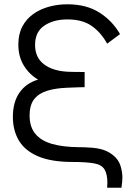

<svg xmlns="http://www.w3.org/2000/svg" viewBox="-20 -755 590 895"><path d="M479.5 120Q480.5 107 480.5 95.5Q480.5 57 467.2 34.8Q454 12.5 417 6.2Q380 0 319.5 0Q218 0 156.5 -26.8Q95 -53.5 67.5 -100.8Q40 -148 40 -210Q40 -278.5 70.5 -322.8Q101 -367 157.5 -384Q116.5 -408 91 -449.5Q65.5 -491 65.5 -547.5Q65.5 -596 84.2 -631.5Q103 -667 135.2 -689.8Q167.5 -712.5 208.5 -723.8Q249.5 -735 294.5 -735Q382.5 -735 443.2 -696.5Q504 -658 539.5 -596L479.5 -551.5Q450.5 -604 407.2 -634.2Q364 -664.5 294.5 -664.5Q229.5 -664.5 186.5 -635.5Q143.5 -606.5 143.5 -545.5Q143.5 -487 184.8 -455.5Q226 -424 297 -420.5Q307.5 -420 324.5 -419.8Q341.5 -419.5 356.2 -419.5Q371 -419.5 374.5 -419.5V-348.5Q370 -348.5 365 -348.5Q360 -348.5 344.5 -348Q329 -347.5 292.5 -346Q241 -344 201.8 -332.5Q162.5 -321 140.2 -293.8Q118 -266.5 118 -216.5Q118 -163 145 -130.8Q172 -98.5 223 -84Q274 -69.5 346.5 -69Q357 -69 374.5 -68.5Q392 -68 411.5 -66.2Q431 -64.5 447.5 -60.5Q480.5 -53 506.5 -32.2Q532.5 -11.5 541.5 17.2Q550.5 46 550.5 72Q550.5 94 546 120Z"/></svg>

Font: Cns Manrope
Style: Regular
Weight: 400
Designer: Mikhail Sharanda
Foundry: Mikhail Sharanda
Version: Version 4.504